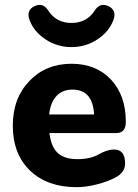

<svg xmlns="http://www.w3.org/2000/svg" viewBox="-20 -767 573 795"><path d="M297 8Q176 8 104.5 -60.5Q33 -129 33 -247Q33 -360 101.5 -431.5Q170 -503 276 -503Q378 -503 439.5 -437.5Q501 -372 501 -262Q501 -216 461 -216H171L172 -293H408L370 -278Q370 -396 280 -396Q233 -396 207.5 -362Q182 -328 182 -263Q182 -180 209.5 -144Q237 -108 300 -108Q354 -108 389 -128Q424 -148 452 -148Q498 -148 498 -90Q498 -54 460 -33Q426 -15 381 -3.5Q336 8 297 8ZM276 -572Q217 -572 168.5 -604Q120 -636 102 -685Q88 -725 123 -741.5Q158 -758 180 -723Q213 -672 276 -672Q339 -672 372 -723Q394 -758 429 -741.5Q464 -725 450 -685Q432 -636 383.5 -604Q335 -572 276 -572Z"/></svg>

Font: Nunito VF Beta Light
Style: Regular
Weight: 300
Designer: Vernon Adams
Foundry: newtypography
Version: Version 3.001